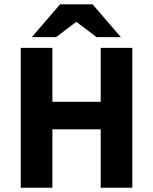

<svg xmlns="http://www.w3.org/2000/svg" viewBox="-20 -875 714 895"><path d="M76.8 0V-651.8H224.2V-400.5H449.4V-651.8H596.8V0H449.4V-272.1H224.2V0ZM128.1 -701.8 259.9 -854.7H411.7L543.5 -701.8H430.4L337.8 -772H333.8L241.2 -701.8Z"/></svg>

Font: SourceSans3VF
Style: Regular
Weight: 200
Designer: Paul D. Hunt
Foundry: Adobe
Version: Version 3.052;hotconv 1.1.0;makeotfexe 2.6.0